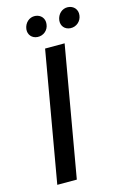

<svg xmlns="http://www.w3.org/2000/svg" viewBox="-131 -937 651 997"><g transform="rotate(-15 194.0 -438.5)"><path d="M48 0H153L275 -700H170ZM148 -768C179 -766 207 -788 210 -821C214 -851 194 -875 163 -877C132 -879 106 -855 102 -822C99 -793 118 -770 148 -768ZM325 -768C358 -766 384 -791 387 -821C391 -851 371 -875 340 -877C309 -879 283 -855 279 -822C276 -793 294 -770 325 -768Z"/></g></svg>

Font: Fixel Display Medium
Style: Italic
Weight: 500
Italic angle: -10°
Designer: AlfaBravo + MacPaw
Foundry: Kyrylo Tkachov, Marchela Mozhyna, Serhii Makarenko, Maria Weinstein, Zakhar Kryvoshyya
Version: Version 1.210;Glyphs 3.2 (3217)